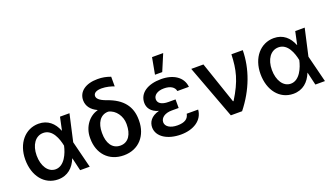

<svg xmlns="http://www.w3.org/2000/svg" viewBox="-69 -1300 3173 1832"><g transform="rotate(-20 1517.5 -384.0)"><path d="M276.3 11.4C375.7 12.1 437.5 -48.3 470.5 -131H472.3L503.2 0H600.5L532 -272.7L593.4 -545.5H497.2L469.1 -414.1H467.3C434.7 -496.8 373.9 -552.6 280.2 -552.6C145.2 -552.6 45.5 -437.9 45.5 -272.7C45.5 -106.5 138.8 10.3 276.3 11.4ZM160.9 -272.7C160.9 -379.3 213.1 -454.5 292.6 -454.5C387.1 -454.5 424.4 -344.5 438.6 -274.1L438.9 -272.7L438.6 -271.3C423.7 -201.3 377.8 -87.7 287.3 -87.7C211.6 -87.7 160.9 -166.5 160.9 -272.7Z M757.8 -616.1C758.2 -556.5 793.7 -511.4 854.8 -483L855.1 -480.1C767.4 -458.5 697.4 -367.9 697.4 -258.5V-248.6C697.4 -99.8 791.2 9.9 946 9.9C1098.4 9.9 1192.8 -101.6 1193.2 -252.8V-262.8C1192.8 -395.6 1123.6 -487.6 970.9 -540.1C896.3 -566.8 878.6 -593 878.6 -615.4C878.6 -644.5 906.6 -663.7 961.6 -663.7C1008.2 -663.7 1058.2 -649.9 1086.6 -638.1V-736.5C1041.5 -752.8 1003.6 -760.3 955.3 -760.3C832.7 -760.3 757.8 -703.5 757.8 -616.1ZM820.7 -257.1V-266.3C820.7 -358 861.5 -433.2 946 -433.2C1020.2 -418.3 1070 -340.9 1070 -266.3V-257.1C1070 -162.3 1029.5 -88.8 946 -88.8C861.2 -88.8 820.7 -162.6 820.7 -257.1Z M1485.8 -611.5H1559.3L1630 -779.1H1516.7ZM1288 -148.1C1288.4 -52.2 1390.3 9.9 1525.2 9.9C1652.7 9.9 1751.1 -51.8 1759.2 -158.4H1643.1C1633.5 -108.7 1596.9 -83.8 1523.4 -83.8C1449.6 -83.8 1404.5 -115.4 1404.1 -157.7C1404.5 -205.6 1453.1 -236.2 1518.1 -236.2H1589.5V-323.2H1518.1C1449.2 -323.2 1412.6 -348.7 1412.6 -387.8C1412.6 -428.6 1452.8 -459.9 1520.2 -459.9C1583.8 -459.9 1625.4 -435 1633.2 -392.4H1750.4C1740.8 -492.9 1650.6 -552.6 1524.1 -552.6C1391 -552.6 1297.6 -494.7 1297.6 -393.8C1297.6 -346.6 1324.2 -296.2 1403.1 -274.5C1317.5 -252.5 1288.4 -199.9 1288 -148.1Z M2033.4 0H2147.7C2281.2 -167.6 2350.9 -358.3 2353 -545.5H2237.6C2232.2 -391.7 2208.8 -286.2 2104.4 -119H2098.7L1953.5 -545.5H1829.9Z M2664.8 11.4C2764.2 12.1 2826 -48.3 2859 -131H2860.8L2891.7 0H2989L2920.5 -272.7L2981.9 -545.5H2885.7L2857.6 -414.1H2855.8C2823.2 -496.8 2762.4 -552.6 2668.7 -552.6C2533.7 -552.6 2433.9 -437.9 2433.9 -272.7C2433.9 -106.5 2527.3 10.3 2664.8 11.4ZM2549.4 -272.7C2549.4 -379.3 2601.6 -454.5 2681.1 -454.5C2775.6 -454.5 2812.9 -344.5 2827.1 -274.1L2827.4 -272.7L2827.1 -271.3C2812.1 -201.3 2766.3 -87.7 2675.8 -87.7C2600.1 -87.7 2549.4 -166.5 2549.4 -272.7Z"/></g></svg>

Font: Magic Ui Pro Semi Bold
Style: Regular
Weight: 600
Designer: Stefan Endress, Andreas Faust
Version: Version 1.000;FEAKit 1.0